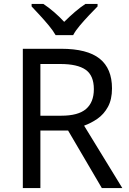

<svg xmlns="http://www.w3.org/2000/svg" viewBox="-20 -964 662 984"><path d="M294 -714Q427 -714 490.5 -663.5Q554 -613 554 -511Q554 -454 533 -416Q512 -378 479.5 -355.5Q447 -333 411 -320L607 0H502L329 -295H187V0H97V-714ZM289 -636H187V-371H294Q381 -371 421 -405.5Q461 -440 461 -507Q461 -577 419 -606.5Q377 -636 289 -636ZM265 -784Q252 -807 230 -833.5Q208 -860 184 -886Q160 -912 142 -931V-944H202Q228 -927 256 -903Q284 -879 309 -852Q336 -879 364 -903Q392 -927 418 -944H480V-931Q461 -912 436.5 -886Q412 -860 389.5 -833.5Q367 -807 355 -784Z"/></svg>

Font: Noto Sans Hanunoo
Style: Regular
Weight: 400
Designer: Monotype Design Team
Foundry: Monotype Imaging Inc.
Version: Version 2.003; ttfautohint (v1.8.4.7-5d5b)